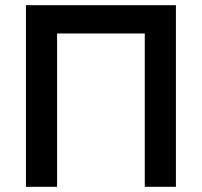

<svg xmlns="http://www.w3.org/2000/svg" viewBox="-20 -720 778 740"><path d="M658 -700H80V0H200V-591H538V0H658Z"/></svg>

Font: NM-font
Style: Medium
Weight: 500
Designer: ""
Foundry: ""
Version: ""